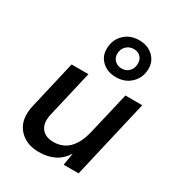

<svg xmlns="http://www.w3.org/2000/svg" viewBox="-189 -926 981 1057"><g transform="rotate(30 301.0 -397.0)"><path d="M377 -561Q323 -561 289 -592Q255 -623 255 -670Q255 -728 292.5 -765Q330 -802 388 -802Q441 -802 475.5 -770.5Q510 -739 510 -692Q510 -635 472 -598Q434 -561 377 -561ZM386 -745Q358 -745 338.5 -726Q319 -707 319 -676Q319 -651 336.5 -634.5Q354 -618 380 -618Q408 -618 426.5 -637Q445 -656 445 -687Q445 -712 429 -728.5Q413 -745 386 -745ZM473 -500H580L464 0H369L382 -78Q329 8 215 8Q130 8 84.5 -47Q39 -102 60 -194L131 -500H238L169 -203Q156 -145 180.5 -112.5Q205 -80 257 -80Q375 -80 411 -235Z"/></g></svg>

Font: Elaine Sans Medium
Style: Italic
Weight: 500
Italic angle: -13°
Designer: Wei Huang
Foundry: Wei Huang
Version: Version 2.001;December 24, 2019;FontCreator 12.0.0.2547 64-b